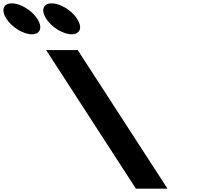

<svg xmlns="http://www.w3.org/2000/svg" viewBox="-627 -1123 1200 1143"><path d="M-556.4 -1103C-607.4 -1103 -621.9 -1062 -588.8 -1011C-555.8 -960 -488.3 -919 -437.3 -919C-386.3 -919 -371.8 -960 -404.8 -1011C-437.9 -1062 -505.4 -1103 -556.4 -1103ZM-319.4 -1103C-370.4 -1103 -384.9 -1062 -351.8 -1011C-318.8 -960 -251.3 -919 -200.3 -919C-149.3 -919 -134.8 -960 -167.8 -1011C-200.9 -1062 -268.4 -1103 -319.4 -1103ZM-164.4 -825H-352.4L182 0H370Z"/></svg>

Font: Hussar
Style: BdOpOblSeven
Weight: 700
Foundry: Cannot Into Space Fonts
Version: Version 2.00